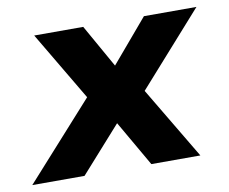

<svg xmlns="http://www.w3.org/2000/svg" viewBox="-107 -572 773 648"><g transform="rotate(-10 279.0 -248.0)"><path d="M-46 0 213 -288 215 -214 48 -496H216L309 -331H284L424 -496H604L354 -215L356 -292L530 0H362L260 -177L290 -176L133 0Z"/></g></svg>

Font: Nunito Sans 10pt ExtraBold
Style: Italic
Weight: 800
Italic angle: -9°
Designer: Vernon Adams
Foundry: Vernon Adams
Version: Version 3.101;gftools[0.9.27]